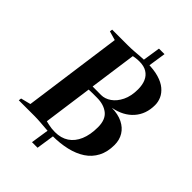

<svg xmlns="http://www.w3.org/2000/svg" viewBox="-310 -984 1230 1230"><g transform="rotate(45 305.0 -369.5)"><path d="M289 9Q258.5 9 229 6.8Q199.5 4.5 171.2 2.2Q143 0 115.5 0H-25L-22.5 -18.5L44.5 -35.5L137 -707.5L75.5 -725L78 -743H219.5Q249.5 -743 274.5 -745Q299.5 -747 325.8 -749Q352 -751 385.5 -751Q448.5 -751 492.5 -738Q536.5 -725 563.2 -702.5Q590 -680 602.2 -652.5Q614.5 -625 614.5 -595.5Q614.5 -513.5 566 -458.8Q517.5 -404 430.5 -387.5Q488 -386.5 528.5 -366.5Q569 -346.5 590.2 -311.8Q611.5 -277 611.5 -231.5Q611.5 -168 587.2 -122Q563 -76 519.2 -47.2Q475.5 -18.5 416.8 -4.8Q358 9 289 9ZM324 -396.5Q358.5 -396.5 391 -419Q423.5 -441.5 444.8 -485Q466 -528.5 466 -589.5Q466 -630.5 453 -660.2Q440 -690 413.5 -706.2Q387 -722.5 346.5 -722.5Q339 -722.5 329.2 -722Q319.5 -721.5 309.8 -720Q300 -718.5 291.5 -716.5L247 -397Q262 -397 282 -396.8Q302 -396.5 324 -396.5ZM282.5 -19.5Q337.5 -19.5 376 -45Q414.5 -70.5 435.2 -119.2Q456 -168 456 -237Q456 -305 417.8 -335.5Q379.5 -366 317.5 -366Q292.5 -366 275 -366Q257.5 -366 243 -365L197 -32Q209.5 -29 223 -26Q236.5 -23 251.8 -21.2Q267 -19.5 282.5 -19.5ZM224.5 130 246.5 -13.5H296.5L275 130ZM354.5 -730 376 -869H426L405 -730Z"/></g></svg>

Font: Merriweather 144pt
Style: Bold Italic
Weight: 700
Italic angle: -7.8°
Version: Version 2.101